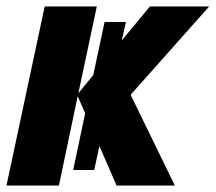

<svg xmlns="http://www.w3.org/2000/svg" viewBox="-33 -573 666 593"><path d="M-13 0H149L207 -276L230 -223L193 -48H258L274 -122L327 0H507L371 -279L372 -282L613 -553H430L343 -448L356 -505H290L255 -341L209 -285L266 -553H105Z"/></svg>

Font: Noto Sans UI Condensed Black
Style: Italic
Weight: 900
Width: 3
Italic angle: -192°
Designer: Monotype Design Team
Foundry: Monotype Imaging Inc.
Version: Version 1.901